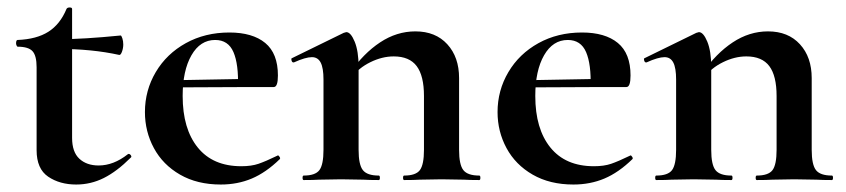

<svg xmlns="http://www.w3.org/2000/svg" viewBox="-20 -482 2264 514"><path d="M78 -80V-302Q78 -333 67 -345Q56 -357 27 -357Q26 -357 24.5 -360Q23 -363 23 -366Q23 -370 24 -372.5Q25 -375 27 -375Q78 -377 109.5 -397Q141 -417 158 -458Q160 -462 166.5 -462Q173 -462 173 -458V-113Q173 -75 192.5 -57Q212 -39 244 -39Q284 -39 322 -69L324 -70Q328 -70 330.5 -66Q333 -62 330 -60Q293 -23 258 -5.5Q223 12 184 12Q140 12 109 -9Q78 -30 78 -80ZM138 -351V-377Q203 -377 303 -387Q305 -387 307.5 -379.5Q310 -372 310 -363Q310 -353 306.5 -343.5Q303 -334 299 -335Q226 -351 138 -351Z M368 -182Q368 -240 397 -289Q426 -338 477.5 -366.5Q529 -395 594 -395Q656 -395 690 -367Q724 -339 724 -280Q724 -249 713 -249H617Q619 -310 605 -342.5Q591 -375 556 -375Q516 -375 492.5 -334Q469 -293 469 -225Q469 -137 509.5 -87Q550 -37 626 -37Q653 -37 672 -43.5Q691 -50 722 -65L724 -66Q726 -66 728.5 -62Q731 -58 729 -56Q692 -20 654 -4Q616 12 571 12Q508 12 462 -14.5Q416 -41 392 -85.5Q368 -130 368 -182ZM433 -267 652 -271V-249L434 -248Z M1062 -12Q1093 -12 1104 -26.5Q1115 -41 1115 -81V-225Q1115 -279 1095.5 -305Q1076 -331 1034 -331Q1003 -331 971.5 -315.5Q940 -300 922 -275L917 -287Q953 -339 997.5 -368.5Q1042 -398 1092 -398Q1146 -398 1177.5 -363.5Q1209 -329 1209 -273V-81Q1209 -41 1220.5 -26.5Q1232 -12 1263 -12Q1266 -12 1266 -6Q1266 0 1263 0Q1237 0 1222 -1L1162 -2L1104 -1Q1088 0 1062 0Q1059 0 1059 -6Q1059 -12 1062 -12ZM793 -12Q824 -12 835 -26.5Q846 -41 846 -81V-269Q846 -300 838.5 -314.5Q831 -329 815 -329Q798 -329 767 -315H765Q762 -315 760.5 -320Q759 -325 761 -326L900 -394Q906 -396 907 -396Q919 -396 929.5 -370.5Q940 -345 940 -303V-81Q940 -41 951.5 -26.5Q963 -12 994 -12Q997 -12 997 -6Q997 0 994 0Q968 0 953 -1L893 -2L834 -1Q819 0 793 0Q790 0 790 -6Q790 -12 793 -12Z M1312 -182Q1312 -240 1341 -289Q1370 -338 1421.5 -366.5Q1473 -395 1538 -395Q1600 -395 1634 -367Q1668 -339 1668 -280Q1668 -249 1657 -249H1561Q1563 -310 1549 -342.5Q1535 -375 1500 -375Q1460 -375 1436.5 -334Q1413 -293 1413 -225Q1413 -137 1453.5 -87Q1494 -37 1570 -37Q1597 -37 1616 -43.5Q1635 -50 1666 -65L1668 -66Q1670 -66 1672.5 -62Q1675 -58 1673 -56Q1636 -20 1598 -4Q1560 12 1515 12Q1452 12 1406 -14.5Q1360 -41 1336 -85.5Q1312 -130 1312 -182ZM1377 -267 1596 -271V-249L1378 -248Z M2006 -12Q2037 -12 2048 -26.5Q2059 -41 2059 -81V-225Q2059 -279 2039.5 -305Q2020 -331 1978 -331Q1947 -331 1915.5 -315.5Q1884 -300 1866 -275L1861 -287Q1897 -339 1941.5 -368.5Q1986 -398 2036 -398Q2090 -398 2121.5 -363.5Q2153 -329 2153 -273V-81Q2153 -41 2164.5 -26.5Q2176 -12 2207 -12Q2210 -12 2210 -6Q2210 0 2207 0Q2181 0 2166 -1L2106 -2L2048 -1Q2032 0 2006 0Q2003 0 2003 -6Q2003 -12 2006 -12ZM1737 -12Q1768 -12 1779 -26.5Q1790 -41 1790 -81V-269Q1790 -300 1782.5 -314.5Q1775 -329 1759 -329Q1742 -329 1711 -315H1709Q1706 -315 1704.5 -320Q1703 -325 1705 -326L1844 -394Q1850 -396 1851 -396Q1863 -396 1873.5 -370.5Q1884 -345 1884 -303V-81Q1884 -41 1895.5 -26.5Q1907 -12 1938 -12Q1941 -12 1941 -6Q1941 0 1938 0Q1912 0 1897 -1L1837 -2L1778 -1Q1763 0 1737 0Q1734 0 1734 -6Q1734 -12 1737 -12Z"/></svg>

Font: Cormorant Infant
Style: Bold
Weight: 700
Designer: Christian Thalmann (Catharsis Fonts)
Foundry: Catharsis Fonts
Version: Version 4.000